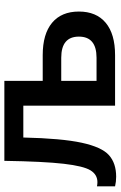

<svg xmlns="http://www.w3.org/2000/svg" viewBox="144 -692 553 881"><g transform="rotate(-90 420.5 -251.5)"><path d="M608 -332Q705 -332 756.5 -289Q808 -246 808 -166Q808 -86 756.5 -43Q705 0 608 0H376V-421H230Q226 -245 206 -153Q186 -61 149 -28Q112 5 50 5Q28 5 6 0V-83Q16 -81 25 -81Q60 -81 79.5 -113Q99 -145 109.5 -235.5Q120 -326 123 -508H490V-332ZM490 -85H596Q693 -85 693 -166Q693 -247 596 -247H490Z"/></g></svg>

Font: CST
Style: Medium
Weight: 500
Version: Version 1.00